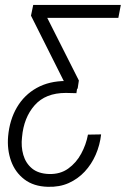

<svg xmlns="http://www.w3.org/2000/svg" viewBox="-20 -548 520 762"><path d="M111.8 -528.3H459.5L449.7 -477.1H167.5L293 -228.5L288.1 -195.8H248.5L103 -485.8ZM241.7 -226.6 290.5 -226.1 283.2 -178.2 241.2 -179.2Q160.6 -179.2 117.4 -130.1Q74.2 -81.1 67.4 -3.4Q63 33.7 72.5 66.7Q82 99.6 106.9 120.4Q131.8 141.1 174.3 142.6Q218.8 144 250.7 121.1Q282.7 98.1 302.2 62Q321.8 25.9 329.1 -13.7L381.3 -14.6Q376.5 27.8 359.9 65.9Q343.3 104 316.2 133.1Q289.1 162.1 252.7 178.5Q216.3 194.8 169.9 193.4Q113.3 191.9 76.7 163.8Q40 135.7 23.9 90.8Q7.8 45.9 12.2 -6.8Q18.1 -72.3 47.1 -121.8Q76.2 -171.4 125.7 -199Q175.3 -226.6 241.7 -226.6Z"/></svg>

Font: Roboto Condensed Light
Style: Italic
Weight: 300
Italic angle: -12°
Designer: Christian Robertson
Foundry: Google
Version: Version 3.0; 2020